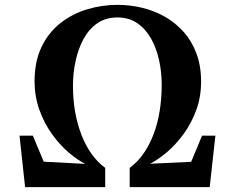

<svg xmlns="http://www.w3.org/2000/svg" viewBox="-20 -772 969 792"><path d="M83.5 0 60.5 -212.5H115.5L160.5 -105L331.5 -96Q298.5 -112.5 262 -144Q225.5 -175.5 194 -219.5Q162.5 -263.5 142.8 -318Q123 -372.5 122.5 -435Q122.5 -518 151.2 -578Q180 -638 229 -676.5Q278 -715 339.2 -733.5Q400.5 -752 465 -752Q516 -752 566 -740Q616 -728 659.8 -703.2Q703.5 -678.5 737.2 -640.8Q771 -603 790.2 -551.8Q809.5 -500.5 809.5 -435.5Q809.5 -371.5 789.2 -317Q769 -262.5 737 -218.8Q705 -175 668.5 -144.2Q632 -113.5 599 -96.5L768.5 -104.5L813.5 -212.5H868.5L845 0H515V-79.5Q546.5 -102.5 570.8 -136.8Q595 -171 612.2 -215Q629.5 -259 638.2 -311.5Q647 -364 647 -423Q647 -474.5 636.2 -523.8Q625.5 -573 603.2 -612.8Q581 -652.5 546.5 -676.2Q512 -700 464.5 -700Q416.5 -700 381.8 -676.2Q347 -652.5 325 -612Q303 -571.5 292 -521.2Q281 -471 281 -418Q281 -360.5 290.2 -309Q299.5 -257.5 316.8 -213.8Q334 -170 358.5 -136Q383 -102 414 -79.5V0Z"/></svg>

Font: Merriweather 72pt ExtraBold
Style: Regular
Weight: 800
Version: Version 2.100